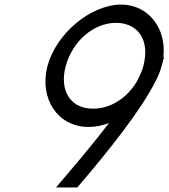

<svg xmlns="http://www.w3.org/2000/svg" viewBox="-20 -800 739 841"><path d="M688.6 -513.6 698.6 -551H695.6C709.8 -675 630.9 -780 510 -780C376.7 -779 226 -653 187.9 -511C150.9 -369 232.4 -244 367.4 -244C367.9 -244 368.4 -244 368.9 -244C398.1 -244 427.9 -250.1 457.2 -261.1C398.7 -184.2 332.7 -105 276.4 -39L225.4 21H318.4L335.7 1C443.1 -125 596.7 -314 661.7 -444.9C671.8 -464 680 -483.8 685.9 -503.8C686.5 -505.9 687.1 -508 687.7 -510C688 -511.2 688.3 -512.4 688.6 -513.6ZM607.8 -510.5C606.8 -506.7 605.6 -502.9 604.5 -499.2C599.1 -482.7 590.6 -463.9 579.7 -443.5C537.3 -371.2 464.3 -324 388.8 -324C388.2 -324 387.6 -324 387 -324C288.9 -324 238.9 -402.7 267.9 -511C298.4 -621 390.6 -700 488.6 -700C587.1 -699 637.5 -622.2 607.8 -510.5Z"/></svg>

Font: Nordica Advanced
Style: RegularObl
Weight: 300
Version: Version 1.07